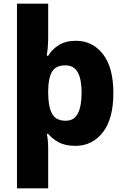

<svg xmlns="http://www.w3.org/2000/svg" viewBox="-20 -780 678 1040"><path d="M594 -276Q594 -135 536.5 -62.5Q479 10 389 10Q333 10 297.5 -9.5Q262 -29 241 -55H234Q237 -40 239 -18Q241 4 241 20V240H72V-760H241V-580Q241 -548 238.5 -520.5Q236 -493 233 -478H241Q261 -512 298 -535.5Q335 -559 392 -559Q481 -559 537.5 -487Q594 -415 594 -276ZM422 -278Q422 -351 401 -388.5Q380 -426 334 -426Q283 -426 262.5 -392.5Q242 -359 241 -292V-277Q241 -204 261.5 -165Q282 -126 336 -126Q381 -126 401.5 -165Q422 -204 422 -278Z"/></svg>

Font: Noto Sans Sinhala ExtraBold
Style: Regular
Weight: 800
Designer: Jelle Bosma - Monotype Design Team
Foundry: Monotype Imaging Inc.
Version: Version 2.006; ttfautohint (v1.8.4.7-5d5b)